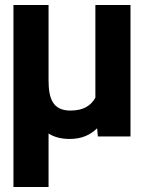

<svg xmlns="http://www.w3.org/2000/svg" viewBox="-20 -548 581 771"><path d="M34 203H175V-12C198 3 227 10 260 10C309 10 344 -7 370 -33L373 0H504V-528H363V-156C345 -123 314 -104 263 -104C192 -104 175 -152 175 -226V-528H34Z"/></svg>

Font: Asimov Pro
Style: Bd
Weight: 700
Designer: Google
Version: Version 2.000980; 2014